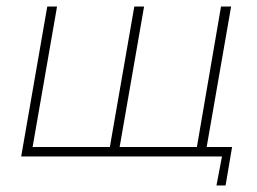

<svg xmlns="http://www.w3.org/2000/svg" viewBox="-20 -480 788 589"><path d="M347 -29 422 -460H392L317 -29H80L155 -460H125L45 0H661L644 89H672L692 -29H614L689 -460H658L584 -29Z"/></svg>

Font: Jost ExtraLight
Style: Italic
Weight: 250
Italic angle: -5°
Version: Version 3.710